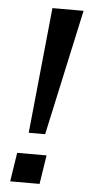

<svg xmlns="http://www.w3.org/2000/svg" viewBox="-52 -736 356 768"><g transform="rotate(5 126.0 -352.5)"><path d="M76 -200 127 -705H252L142 -200ZM19 0 37 -116H155L137 0Z"/></g></svg>

Font: Nunito Sans 10pt SemiCondensed SemiBold
Style: Italic
Weight: 600
Width: 4
Italic angle: -9°
Designer: Vernon Adams
Foundry: Vernon Adams
Version: Version 3.101;gftools[0.9.27]